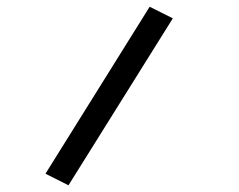

<svg xmlns="http://www.w3.org/2000/svg" viewBox="-20 -612 715 575"><path d="M497.6 -557.1 185.1 -57.1 116.2 -91.8 428.2 -591.8Z"/></svg>

Font: Yantramanav Black
Style: Regular
Weight: 900
Version: Version 1.001;PS 1.0;hotconv 1.0.72;makeotf.lib2.5.5900; ttf